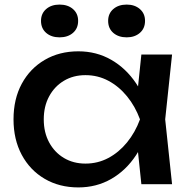

<svg xmlns="http://www.w3.org/2000/svg" viewBox="-20 -804 827 838"><path d="M597 0 575 -210 601 -283 575 -355 597 -566H731L701 -283L731 0ZM637 -283Q618 -194 574 -127Q530 -60 465.5 -23Q401 14 322 14Q239 14 175 -23.5Q111 -61 75 -128Q39 -195 39 -283Q39 -372 75 -438.5Q111 -505 175 -542.5Q239 -580 322 -580Q401 -580 465.5 -543Q530 -506 574.5 -439.5Q619 -373 637 -283ZM171 -283Q171 -226 194.5 -182.5Q218 -139 259 -114.5Q300 -90 353 -90Q407 -90 453 -114.5Q499 -139 534.5 -182.5Q570 -226 591 -283Q570 -340 534.5 -383.5Q499 -427 453 -451.5Q407 -476 353 -476Q300 -476 259 -451.5Q218 -427 194.5 -383.5Q171 -340 171 -283ZM240 -641Q204 -641 181.5 -660.5Q159 -680 159 -713Q159 -745 181.5 -764.5Q204 -784 240 -784Q276 -784 298.5 -764.5Q321 -745 321 -713Q321 -680 298.5 -660.5Q276 -641 240 -641ZM533 -641Q497 -641 474.5 -660.5Q452 -680 452 -713Q452 -745 474.5 -764.5Q497 -784 533 -784Q568 -784 590.5 -764.5Q613 -745 613 -713Q613 -680 590.5 -660.5Q568 -641 533 -641Z"/></svg>

Font: Unbounded
Style: Regular
Weight: 400
Designer: Luke Prowse, Jean-Baptiste Morizot, Fátima Lázaro, Florian Runge
Foundry: NaN
Version: Version 1.701;gftools[0.9.28.dev5+ged2979d]